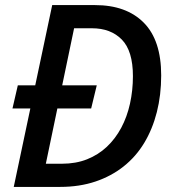

<svg xmlns="http://www.w3.org/2000/svg" viewBox="-20 -734 678 754"><path d="M360 -399 338 -308H29L50 -399ZM34 0 185 -714H353Q476 -714 544.5 -645Q613 -576 613 -438Q613 -361 596 -294Q579 -227 546.5 -173Q514 -119 465.5 -80.5Q417 -42 354.5 -21Q292 0 216 0ZM223 -91Q278 -91 322 -108.5Q366 -126 399.5 -157.5Q433 -189 456 -232Q479 -275 490.5 -327Q502 -379 502 -435Q502 -534 458.5 -578.5Q415 -623 341 -623H271L160 -91Z"/></svg>

Font: Noto Sans Display Medium
Style: Italic
Weight: 500
Italic angle: -12°
Designer: Monotype Design Team
Foundry: Monotype Imaging Inc.
Version: Version 2.003